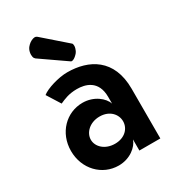

<svg xmlns="http://www.w3.org/2000/svg" viewBox="-192 -881 890 995"><g transform="rotate(-30 253.0 -383.0)"><path d="M261.2 -255.9C320.8 -255.9 355 -215.8 355 -173.8C355 -131.8 320.8 -93.3 261.2 -93.3C201.7 -93.3 162.1 -131.8 162.1 -173.8C162.1 -215.8 201.7 -255.9 261.2 -255.9ZM219.7 -361.8C123 -361.8 43.9 -283.2 43.9 -174.8C43.9 -66.4 123 14.2 221.7 14.2C290 14.2 339.8 -28.3 352.1 -66.4V0H477.5V-148.9V-297.4C477.5 -476.6 358.4 -538.1 230.5 -538.1C178.2 -538.1 103.5 -515.6 74.7 -492.2L125 -412.1C151.4 -423.8 181.6 -438 230.5 -438C279.3 -438 351.1 -420.9 351.1 -321.3V-281.2C338.9 -319.3 288.1 -361.8 219.7 -361.8ZM274.4 -578.6C276.4 -577.1 278.8 -576.2 281.2 -576.2C282.7 -576.2 284.2 -576.7 286.1 -577.1C291.5 -578.6 297.4 -581.5 303.7 -586.9C310.1 -592.3 314.9 -597.2 318.8 -602.1C322.8 -606.9 326.2 -614.3 329.1 -624C331.1 -629.9 331.5 -634.8 331.5 -639.2C331.5 -642.1 331.1 -645.5 330.6 -647.9C330.1 -650.4 329.1 -652.8 327.1 -654.3L189 -774.9C185.1 -778.3 180.7 -779.8 175.3 -779.8C172.4 -779.8 169.4 -779.3 166 -778.3C159.2 -776.4 151.9 -772.9 145 -768.1C138.2 -763.2 132.3 -757.3 127.9 -752C122.6 -745.6 118.2 -737.3 115.7 -726.6C114.3 -720.7 113.8 -715.3 113.8 -710C113.8 -705.6 114.3 -701.2 115.2 -697.3C116.7 -690.9 120.1 -686 124.5 -682.6Z"/></g></svg>

Font: Tuffy
Style: Bold
Weight: 700
Designer: Thatcher Ulrich, Karoly Barta, Michael Everson
Version: Version 001.270